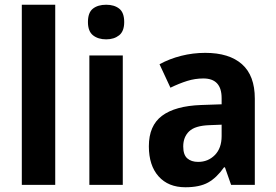

<svg xmlns="http://www.w3.org/2000/svg" viewBox="-20 -780 1164 810"><path d="M213 0H72V-760H213Z M428 -760Q462 -760 483 -743.5Q504 -727 504 -687Q504 -648 482.5 -631Q461 -614 428 -614Q394 -614 372.5 -631Q351 -648 351 -687Q351 -727 372 -743.5Q393 -760 428 -760ZM498 -546V0H357V-546Z M846 -557Q947 -557 1001 -509Q1055 -461 1055 -364V0H955L929 -74H925Q894 -30 858 -10Q822 10 762 10Q690 10 649 -36Q608 -82 608 -163Q608 -250 663.5 -291.5Q719 -333 828 -337L915 -340V-366Q915 -449 838 -449Q803 -449 769.5 -438.5Q736 -428 699 -410L653 -509Q695 -532 744.5 -544.5Q794 -557 846 -557ZM864 -252Q803 -250 778 -226Q753 -202 753 -162Q753 -127 770 -112Q787 -97 816 -97Q858 -97 886.5 -126Q915 -155 915 -206V-254Z"/></svg>

Font: Noto Sans Tamil SemiCondensed
Style: Bold
Weight: 700
Width: 4
Designer: Jelle Bosma - Monotype Design Team
Foundry: Monotype Imaging Inc.
Version: Version 2.004; ttfautohint (v1.8.4.7-5d5b)